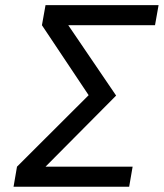

<svg xmlns="http://www.w3.org/2000/svg" viewBox="-20 -713 626 733"><path d="M31.7 0H473.1L486.3 -76.7H153.8L423.3 -348.1L240.7 -616.7H571.8L585.4 -693.4H153.8L140.1 -616.7L318.4 -349.6L44.9 -76.7Z"/></svg>

Font: Cascadia Code PL SemiLight
Style: Italic
Weight: 350
Italic angle: -10°
Monospace: yes
Designer: Aaron Bell
Foundry: Saja Typeworks
Version: Version 2404.023